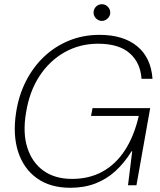

<svg xmlns="http://www.w3.org/2000/svg" viewBox="-20 -877 759 909"><path d="M313 12Q218 12 155 -33Q92 -78 66 -158Q40 -238 56 -343Q68 -424 102.5 -492Q137 -560 189 -609Q241 -658 307.5 -685Q374 -712 451 -712Q564 -712 629.5 -658Q695 -604 702 -504H650Q645 -580 594 -625Q543 -670 444 -670Q358 -670 286.5 -630Q215 -590 167 -517Q119 -444 103 -342Q87 -246 110 -176Q133 -106 187 -68Q241 -30 321 -30Q403 -30 466 -65Q529 -100 572 -166.5Q615 -233 637 -328H411L418 -365H691L626 0H586L606 -161H603Q569 -106 527 -67.5Q485 -29 432 -8.5Q379 12 313 12ZM462 -778Q447 -778 435 -789.5Q423 -801 423 -817Q423 -834 434.5 -845.5Q446 -857 462 -857Q479 -857 490.5 -845Q502 -833 502 -817Q502 -802 490 -790Q478 -778 462 -778Z"/></svg>

Font: DM Sans 36pt ExtraLight
Style: Italic
Weight: 250
Italic angle: -10°
Designer: Colophon Foundry, Jonny Pinhorn
Foundry: Colophon Foundry
Version: Version 4.004;gftools[0.9.30]